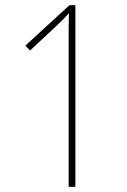

<svg xmlns="http://www.w3.org/2000/svg" viewBox="-20 -814 491 741"><path d="M271 -93H245V-647Q245 -682 245 -708Q245 -734 246 -763Q235 -751 225 -740.5Q215 -730 202 -718L96 -619L78 -638L248 -794H271Z"/></svg>

Font: Noto Sans Kannada UI Condensed Thin
Style: Regular
Weight: 100
Width: 3
Designer: Jelle Bosma - Monotype Design Team
Foundry: Monotype Imaging Inc.
Version: Version 2.005; ttfautohint (v1.8.4.7-5d5b)